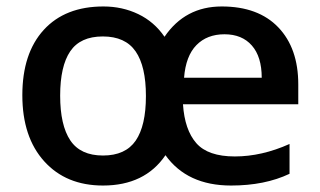

<svg xmlns="http://www.w3.org/2000/svg" viewBox="-20 -570 1000 600"><path d="M555.2 -327.1H797.9Q797.9 -392.6 767.1 -427.7Q736.3 -462.9 681.6 -462.9Q627 -462.9 593.8 -429Q560.5 -395 555.2 -327.1ZM199.5 -409.7Q168 -363.3 168 -271Q168 -178.7 199.7 -131.3Q231.4 -84 301.8 -84Q372.1 -84 404.1 -130.6Q436 -177.2 436 -270Q436 -362.8 403.8 -409.4Q371.6 -456.1 301.3 -456.1Q231 -456.1 199.5 -409.7ZM702.1 9.8Q564.9 9.8 497.1 -85Q432.6 9.8 301.8 9.8Q186.5 9.8 118.2 -65.9Q49.8 -141.6 49.8 -272.5Q49.8 -403.3 116.7 -476.6Q183.6 -549.8 303.2 -549.8Q362.3 -549.8 412.1 -525.9Q461.9 -502 494.1 -455.1Q558.6 -549.8 672.9 -549.8Q787.1 -549.8 849.6 -484.6Q912.1 -419.4 912.1 -306.2V-244.1H551.8Q557.1 -164.1 593.5 -122.6Q629.9 -81.1 713.9 -81.1Q797.9 -81.1 884.8 -120.1V-26.9Q807.6 9.8 702.1 9.8Z"/></svg>

Font: OpenSans-Semibold
Style: Regular
Weight: 600
Foundry: Ascender Corporation
Version: Version 1.10